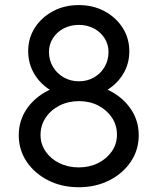

<svg xmlns="http://www.w3.org/2000/svg" viewBox="-20 -748 636 775"><path d="M297.9 7.8Q229.5 7.8 174.6 -20Q119.6 -47.9 87.6 -95.5Q55.7 -143.1 55.7 -202.1Q55.7 -260.7 87.6 -307.9Q119.6 -355 174.6 -382.6Q229.5 -410.2 297.9 -410.2Q366.2 -410.2 421.1 -382.6Q476.1 -355 508.1 -307.9Q540 -260.7 540 -202.1Q540 -143.1 508.1 -95.5Q476.1 -47.9 421.1 -20Q366.2 7.8 297.9 7.8ZM297.9 -72.3Q341.3 -72.3 376.2 -89.8Q411.1 -107.4 431.6 -137.2Q452.1 -167 452.1 -204.1Q452.1 -242.7 431.9 -273.2Q411.6 -303.7 377 -321.8Q342.3 -339.8 298.8 -339.8Q255.4 -339.8 220 -321.8Q184.6 -303.7 164.1 -272.7Q143.6 -241.7 143.6 -203.1Q143.6 -166.5 164.1 -136.7Q184.6 -106.9 219.5 -89.6Q254.4 -72.3 297.9 -72.3ZM296.9 -353.5Q239.3 -353.5 193.4 -378.4Q147.5 -403.3 120.6 -446Q93.8 -488.8 93.8 -542Q93.8 -594.2 120.8 -636.2Q147.9 -678.2 194.1 -702.9Q240.2 -727.5 297.9 -727.5Q355.5 -727.5 401.6 -702.9Q447.8 -678.2 474.9 -636Q502 -593.8 502 -541Q502 -488.3 474.9 -445.8Q447.8 -403.3 401.4 -378.4Q355 -353.5 296.9 -353.5ZM298.8 -419.9Q332.5 -419.9 359.6 -435.5Q386.7 -451.2 402.3 -478Q418 -504.9 418 -538.1Q418 -568.8 402.1 -593.8Q386.2 -618.7 359.1 -633.1Q332 -647.5 297.9 -647.5Q264.2 -647.5 236.8 -633.1Q209.5 -618.7 193.6 -593.8Q177.7 -568.8 177.7 -538.1Q177.7 -504.9 193.8 -478Q210 -451.2 237.3 -435.5Q264.6 -419.9 298.8 -419.9Z"/></svg>

Font: Reddit Sans
Style: Regular
Weight: 400
Designer: Stephen Hutchings
Foundry: Reddit
Version: Version 1.014